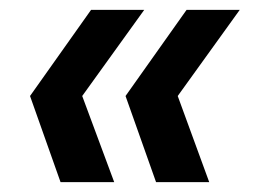

<svg xmlns="http://www.w3.org/2000/svg" viewBox="-20 -490 514 390"><path d="M41 -295 165 -470H273L147 -295L212 -120H103ZM235 -295 359 -470H467L341 -295L405 -120H297Z"/></svg>

Font: Rethink Sans SemiBold
Style: Italic
Weight: 600
Italic angle: -10°
Designer: The Rethink Sans project authors (Hans Thiessen). DM Sans designed by Colophon Foundry.
Foundry: Rethink Communications LLC
Version: Version 1.001